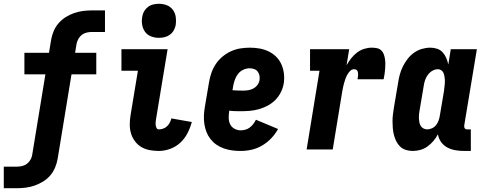

<svg xmlns="http://www.w3.org/2000/svg" viewBox="-50 -790 2570 1015"><path d="M-30 205V91H39Q52 91 66 88Q80 85 91.5 76.5Q103 68 110.5 55.5Q118 43 120 30L190 -397H79V-511H209L220 -578Q224 -602 233.5 -625Q243 -648 259.5 -667Q276 -686 297.5 -699.5Q319 -713 342 -721Q365 -729 389 -732Q413 -735 436 -735H505V-621H436Q423 -621 409 -618Q395 -615 383.5 -606.5Q372 -598 365 -585.5Q358 -573 355 -560L347 -511H459V-397H328L255 48Q251 72 241.5 95Q232 118 216 137Q200 156 178 169.5Q156 183 133 191Q110 199 86 202Q62 205 39 205Z M790 8Q765 8 741 3.5Q717 -1 697.5 -12.5Q678 -24 664 -42.5Q650 -61 643 -83.5Q636 -106 636 -130.5Q636 -155 640 -180L679 -416H592V-530H836L775 -161Q775 -161 775 -161Q775 -161 775 -161Q774 -153 773 -145Q772 -137 773 -129Q774 -121 777.5 -113.5Q781 -106 790 -106Q801 -106 812.5 -110Q824 -114 833 -122.5Q842 -131 847.5 -141.5Q853 -152 856 -164L964 -145Q956 -115 941.5 -86.5Q927 -58 903.5 -36Q880 -14 849.5 -3Q819 8 790 8ZM790 -590Q769 -590 749 -597.5Q729 -605 717 -621.5Q705 -638 701.5 -659Q698 -680 702 -702Q704 -717 712 -730.5Q720 -744 732.5 -753.5Q745 -763 760.5 -766.5Q776 -770 790 -770Q812 -770 831.5 -762.5Q851 -755 863.5 -738.5Q876 -722 879 -701Q882 -680 879 -658Q876 -643 868.5 -629.5Q861 -616 848 -606.5Q835 -597 820 -593.5Q805 -590 790 -590Z M1222 8Q1199 8 1176.5 5Q1154 2 1133 -5.5Q1112 -13 1094.5 -25Q1077 -37 1063.5 -54Q1050 -71 1042 -91Q1034 -111 1030.5 -133.5Q1027 -156 1028 -179Q1029 -202 1033 -225L1055 -355Q1059 -380 1067.5 -404.5Q1076 -429 1090.5 -451Q1105 -473 1126 -490.5Q1147 -508 1171 -519Q1195 -530 1220.5 -534Q1246 -538 1271 -538Q1297 -538 1322.5 -533.5Q1348 -529 1370.5 -518Q1393 -507 1410.5 -489.5Q1428 -472 1438 -449Q1448 -426 1451 -400.5Q1454 -375 1450 -349Q1446 -325 1434.5 -302Q1423 -279 1405 -261Q1387 -243 1364 -231Q1341 -219 1317.5 -212.5Q1294 -206 1269.5 -204Q1245 -202 1222 -202Q1206 -202 1191 -202.5Q1176 -203 1162 -205Q1159 -187 1159 -168.5Q1159 -150 1166 -134.5Q1173 -119 1188.5 -110Q1204 -101 1222 -101Q1235 -101 1247.5 -104.5Q1260 -108 1270.5 -116Q1281 -124 1289 -134.5Q1297 -145 1303 -157L1420 -108Q1405 -81 1383.5 -58.5Q1362 -36 1335.5 -20.5Q1309 -5 1280 1.5Q1251 8 1222 8ZM1235 -311Q1248 -311 1262 -313Q1276 -315 1289 -322Q1302 -329 1311 -341Q1320 -353 1322 -367Q1324 -379 1321.5 -391Q1319 -403 1312 -412Q1305 -421 1293.5 -425Q1282 -429 1270 -429Q1253 -429 1236.5 -421.5Q1220 -414 1209 -400Q1198 -386 1192 -369.5Q1186 -353 1183 -337L1179 -313Q1193 -312 1207 -311.5Q1221 -311 1235 -311Z M1571 0 1639 -416H1589V-530H1796L1782 -445Q1793 -464 1806 -481Q1819 -498 1836.5 -511.5Q1854 -525 1874.5 -531.5Q1895 -538 1915 -538Q1929 -538 1942 -535.5Q1955 -533 1964.5 -524.5Q1974 -516 1978.5 -504Q1983 -492 1985 -479Q1987 -466 1987 -452.5Q1987 -439 1986 -425.5Q1985 -412 1983 -398.5Q1981 -385 1978 -371H1840Q1841 -377 1842 -382.5Q1843 -388 1843 -393.5Q1843 -399 1842.5 -404.5Q1842 -410 1839.5 -415Q1837 -420 1832 -422Q1827 -424 1822 -424Q1810 -424 1801 -415Q1792 -406 1786 -395Q1780 -384 1776 -373Q1772 -362 1769 -351Q1766 -340 1763.5 -328.5Q1761 -317 1759 -305L1709 0Z M2132 8Q2113 8 2095.5 2.5Q2078 -3 2065.5 -15Q2053 -27 2045 -43Q2037 -59 2032.5 -76.5Q2028 -94 2026.5 -112.5Q2025 -131 2025 -149.5Q2025 -168 2027.5 -187Q2030 -206 2033 -225L2055 -355Q2058 -376 2064 -397.5Q2070 -419 2080.5 -440Q2091 -461 2105.5 -479.5Q2120 -498 2139 -511.5Q2158 -525 2180.5 -531.5Q2203 -538 2225 -538Q2244 -538 2261.5 -532Q2279 -526 2290.5 -513Q2302 -500 2309 -483.5Q2316 -467 2320 -449L2333 -530H2471L2404 -126Q2404 -122 2404.5 -118Q2405 -114 2407.5 -111Q2410 -108 2413.5 -107Q2417 -106 2421 -106H2439V8H2403Q2379 8 2356.5 4Q2334 0 2314.5 -10.5Q2295 -21 2282 -39Q2269 -57 2265 -80Q2255 -61 2241 -44.5Q2227 -28 2209.5 -15.5Q2192 -3 2172 2.5Q2152 8 2132 8ZM2208 -106Q2221 -106 2234 -112Q2247 -118 2255.5 -129Q2264 -140 2268.5 -152.5Q2273 -165 2275 -178L2297 -308Q2298 -317 2299 -325.5Q2300 -334 2301 -343Q2302 -352 2302 -360.5Q2302 -369 2301 -377.5Q2300 -386 2298 -394Q2296 -402 2292 -409Q2288 -416 2280.5 -420Q2273 -424 2265 -424Q2249 -424 2235 -415.5Q2221 -407 2211.5 -394Q2202 -381 2197 -366Q2192 -351 2190 -336L2168 -206Q2166 -195 2165 -184.5Q2164 -174 2164.5 -163.5Q2165 -153 2167 -143Q2169 -133 2174 -124.5Q2179 -116 2188.5 -111Q2198 -106 2208 -106Z"/></svg>

Font: Iosevka Slab Heavy
Style: Italic
Weight: 900
Italic angle: -9°
Monospace: yes
Designer: Belleve Invis
Foundry: Belleve Invis
Version: Version 11.1.0; ttfautohint (v1.8.3)